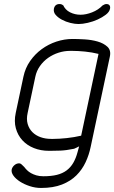

<svg xmlns="http://www.w3.org/2000/svg" viewBox="-20 -747 566 951"><path d="M379 -674Q406 -674 436.5 -686Q467 -698 488 -720Q499 -727 507 -727Q518 -727 522.5 -720.5Q527 -714 525 -704Q522 -688 504.5 -674.5Q487 -661 464 -650.5Q441 -640 415 -634Q389 -628 369 -628Q351 -628 328.5 -633.5Q306 -639 286.5 -649.5Q267 -660 255.5 -673.5Q244 -687 247 -704Q252 -727 275 -727Q286 -727 293 -720L292 -723Q303 -698 327 -686Q351 -674 379 -674ZM468 -480Q436 -488 401.5 -491.5Q367 -495 339 -495H327Q298 -495 270 -486Q242 -477 218.5 -460.5Q195 -444 178 -420Q161 -396 155 -367L117 -188Q110 -157 117 -133Q124 -109 140.5 -92.5Q157 -76 181 -67.5Q205 -59 234 -59H244Q273 -59 310.5 -63Q348 -67 382 -75ZM429 -19Q421 20 404 56.5Q387 93 358.5 121.5Q330 150 287 167Q244 184 183 184Q155 184 127.5 175Q100 166 79 152.5Q58 139 46.5 123Q35 107 38 92Q41 80 51.5 71Q62 62 75 62Q81 62 86.5 67Q92 72 100 80Q106 88 114 96Q122 104 133.5 110.5Q145 117 160 121.5Q175 126 195 126Q234 126 262 119Q290 112 310 97Q330 82 343 59.5Q356 37 364 7L372 -22L349 -11Q348 -10 346 -10Q307 -2 278.5 -1Q250 0 229 0H222Q182 0 148 -13.5Q114 -27 91 -52Q68 -77 58.5 -111.5Q49 -146 58 -188L96 -367Q105 -410 129 -444.5Q153 -479 186.5 -503.5Q220 -528 259.5 -541Q299 -554 339 -554Q364 -554 398.5 -552Q433 -550 463 -541.5Q493 -533 512 -515.5Q531 -498 524 -466Z"/></svg>

Font: VDS
Style: Thin Italic
Weight: 100
Width: 0
Designer: artmaker
Foundry: artmaker
Version: Version 1.000 2012 initial release